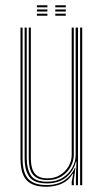

<svg xmlns="http://www.w3.org/2000/svg" viewBox="-20 -705 395 731"><path d="M156.8 6Q133.8 6 117 1.4Q100.2 -3.2 88.9 -12.1Q77.5 -21 70.8 -34.1Q64 -47.2 61 -64.4Q58 -81.5 58 -102.5V-600H66V-102.5Q66 -78 70.4 -59Q74.8 -40 85.1 -27Q95.5 -14 113.2 -7.2Q131 -0.5 157.8 -0.5Q199 -0.5 225.9 -18.9Q252.8 -37.2 265.2 -66.2H267.2L261 -19.5V0H253V-12.8L259 -43.5H257Q240.8 -17 214.8 -5.5Q188.8 6 156.8 6ZM285 0V-600H293V0ZM161.2 -19.5Q140.5 -19.5 126.6 -25.1Q112.8 -30.8 104.6 -41.4Q96.5 -52 93 -67.5Q89.5 -83 89.5 -102.5V-600H97.5V-102.5Q97.5 -78.5 103.2 -61.4Q109 -44.2 122.9 -35.1Q136.8 -26 161.5 -26Q188.8 -26 209.2 -38.9Q229.8 -51.8 241.4 -72.2Q253 -92.8 253 -115.5V-600H261V-115.5Q261 -93 249.4 -70.9Q237.8 -48.8 215.5 -34.1Q193.2 -19.5 161.2 -19.5ZM159.2 -6.8Q109.5 -6.8 91.6 -31.8Q73.8 -56.8 73.8 -102.5V-600H81.8V-102.5Q81.8 -61.8 97.5 -37.5Q113.2 -13.2 160 -13.2Q194.8 -13.2 218.8 -28.4Q242.8 -43.5 255.4 -67Q268 -90.5 268 -115.5V-600H277V0H269V-28.5L271 -89.8H269Q260.2 -53.5 232 -30.1Q203.8 -6.8 159.2 -6.8ZM190.5 -677V-685H230.5V-677ZM120.5 -645V-653H160.5V-645ZM120.5 -661V-669H160.5V-661ZM120.5 -677V-685H160.5V-677ZM190.5 -645V-653H230.5V-645ZM190.5 -661V-669H230.5V-661Z"/></svg>

Font: Big Shoulders Inline Text Thin
Style: Regular
Weight: 100
Designer: Patric King
Foundry: XO Type Co
Version: Version 2.002